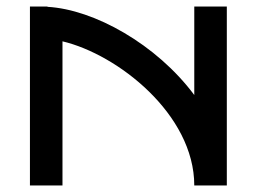

<svg xmlns="http://www.w3.org/2000/svg" viewBox="-20 -570 789 590"><path d="M677 0V-550H577V-278C461 -434 269 -541 126 -549V-550H72V0H172V-443C341 -403 577 -219 577 0Z"/></svg>

Font: Bruno Ace SC
Style: Regular
Weight: 400
Designer: Astigmatic (AOETI)
Foundry: Astigmatic (AOETI)
Version: Version 1.000